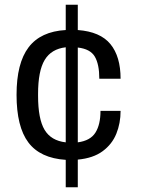

<svg xmlns="http://www.w3.org/2000/svg" viewBox="-20 -743 596 812"><path d="M258 49V-67Q150 -74 100 -140.5Q50 -207 50 -342Q50 -476 101 -543Q152 -610 258 -616V-723H309V-616Q404 -609 447 -556.5Q490 -504 490 -410H400Q400 -471 381 -503.5Q362 -536 309 -542V-141Q362 -148 383.5 -182Q405 -216 405 -274H490Q490 -222 472 -177.5Q454 -133 414 -103.5Q374 -74 309 -68V49ZM258 -141V-543Q197 -536 169 -489.5Q141 -443 141 -346V-338Q141 -240 168.5 -194Q196 -148 258 -141Z"/></svg>

Font: Archivo VF Beta
Style: Regular
Weight: 400
Designer: Hector Gatti
Foundry: Omnibus-Type
Version: Version 1.002